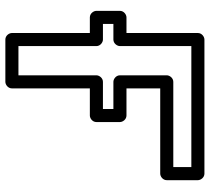

<svg xmlns="http://www.w3.org/2000/svg" viewBox="-54 -722 801 734"><g transform="rotate(90 347.0 -355.5)"><path d="M397.1 -348H293.4C278.3 -348 268.4 -333.7 268.4 -323V-25H156.7V-323C156.7 -338.1 142.4 -348 131.7 -348H72V-388H131.7C146.8 -388 156.7 -402.3 156.7 -413V-686H619.3V-617H293.4C278.3 -617 268.4 -602.7 268.4 -592V-413C268.4 -397.9 282.7 -388 293.4 -388H397.1ZM422.1 -298C432.8 -298 447.1 -307.9 447.1 -323V-413C447.1 -423.7 437.2 -438 422.1 -438H318.4V-567H644.3C655 -567 669.3 -576.9 669.3 -592V-711C669.3 -721.7 659.4 -736 644.3 -736H131.7C121 -736 106.7 -726.1 106.7 -711V-438H47C36.3 -438 22 -428.1 22 -413V-323C22 -312.3 31.9 -298 47 -298H106.7V0C106.7 10.7 116.6 25 131.7 25H293.4C304.1 25 318.4 15.1 318.4 0V-298Z"/></g></svg>

Font: Asimov
Style: WidOu
Weight: 500
Designer: Google
Version: Version 2.000980; 2014